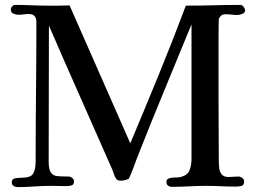

<svg xmlns="http://www.w3.org/2000/svg" viewBox="-20 -757 1040 781"><path d="M977 -715Q977 -705 965.5 -700.5Q954 -696 946 -696Q934 -696 922 -697.5Q910 -699 898 -699Q887 -699 881.5 -695Q876 -691 870 -681Q870 -681 869.5 -659.5Q869 -638 869 -610Q869 -582 869 -558.5Q869 -535 869 -530V-335Q869 -277 869.5 -220Q870 -163 870 -105Q870 -90 871.5 -74.5Q873 -59 881.5 -48Q890 -37 910 -37Q920 -37 930 -38Q940 -39 950 -39Q957 -39 965 -33.5Q973 -28 973 -20Q973 -3 962 -0.5Q951 2 937 2Q907 2 877.5 0.5Q848 -1 818 -1Q784 -1 749 1Q714 3 679 3Q670 3 663.5 -2Q657 -7 657 -17Q657 -28 667.5 -31.5Q678 -35 690.5 -35Q703 -35 710 -36Q741 -42 750 -62.5Q759 -83 759 -111V-658Q703 -521 646 -383.5Q589 -246 535 -108Q528 -89 520.5 -69Q513 -49 504 -30Q488 -22 471 -22Q460 -22 455 -27Q448 -34 442.5 -51.5Q437 -69 432 -78Q369 -222 305 -365.5Q241 -509 179 -653Q179 -515 178.5 -377Q178 -239 178 -101Q178 -68 187 -55Q196 -42 214 -40.5Q232 -39 258 -39Q266 -39 273.5 -33.5Q281 -28 281 -19Q281 -6 271.5 -3Q262 0 251 0Q235 0 219 -0.5Q203 -1 187 -1Q153 -1 120 1.5Q87 4 53 4Q43 4 35.5 -0.5Q28 -5 28 -16Q28 -30 43 -32Q58 -34 68 -34Q106 -34 115.5 -51.5Q125 -69 125 -103Q125 -244 126.5 -385.5Q128 -527 128 -668Q128 -700 97 -700Q87 -700 76.5 -698.5Q66 -697 55 -697Q45 -697 34.5 -701.5Q24 -706 24 -718Q24 -725 29.5 -731Q35 -737 42 -737Q76 -737 109 -735.5Q142 -734 176 -734Q198 -734 219.5 -734Q241 -734 263 -735L510 -174Q569 -314 626 -453.5Q683 -593 736 -734Q792 -734 847.5 -735.5Q903 -737 958 -737Q965 -737 971 -729Q977 -721 977 -715Z"/></svg>

Font: Kaisei Tokumin Medium
Style: Regular
Weight: 500
Designer: Font-Kai, 金井和夫
Foundry: KAZUO KANAI
Version: Version 5.003